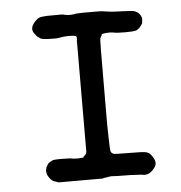

<svg xmlns="http://www.w3.org/2000/svg" viewBox="-46 -612 640 680"><g transform="rotate(-5 273.5 -272.5)"><path d="M247 -567 272 -568Q279 -568 283.5 -568Q288 -568 315.5 -568Q343 -568 345 -567Q347 -566 351 -566Q355 -566 355 -565.5Q355 -565 361 -564.5Q367 -564 374 -563Q381 -562 415 -561Q449 -560 457 -557Q474 -551 480 -533Q481 -527 480 -521Q479 -515 479.5 -514Q480 -513 475 -506Q465 -492 455.5 -489Q446 -486 416.5 -486Q387 -486 376 -488.5Q365 -491 349 -489.5Q333 -488 333 -485.5Q333 -483 331 -480Q329 -477 327 -473Q325 -469 325 -320Q325 -171 324.5 -169Q324 -167 324.5 -164Q325 -161 325.5 -117Q326 -73 329 -68Q332 -63 338 -61Q344 -59 394 -59Q444 -59 454.5 -56Q465 -53 472 -43Q490 -19 480 -3Q460 28 433 22Q430 21 421.5 21Q413 21 403 20Q393 19 367.5 19Q342 19 332 18Q322 17 315.5 18.5Q309 20 303.5 20.5Q298 21 291 23H136Q126 20 124 19Q114 17 106 7Q91 -11 96 -30Q97 -33 97 -33.5Q97 -34 100 -38.5Q103 -43 102.5 -44Q102 -45 110.5 -51Q119 -57 127 -58Q146 -60 187 -58Q186 -57 197 -56Q208 -55 208.5 -55.5Q209 -56 218.5 -56Q228 -56 232 -58V-59L231 -60Q233 -61 237.5 -65.5Q242 -70 242.5 -76Q243 -82 243 -276.5Q243 -471 243.5 -471.5Q244 -472 244 -476.5Q244 -481 244 -484Q244 -489 229 -490Q214 -491 204.5 -490Q195 -489 190.5 -488.5Q186 -488 183 -487Q175 -485 147 -486Q119 -487 114 -491.5Q109 -496 107.5 -496Q106 -496 96 -509Q80 -529 103 -553Q113 -563 120 -565Q127 -567 145 -568Q203 -569 205 -567.5Q207 -566 211 -566Q215 -566 215 -565.5Q215 -565 220.5 -564.5Q226 -564 230.5 -564.5Q235 -565 241 -565.5Q247 -566 247 -567Z"/></g></svg>

Font: TT2020 Style E
Style: Regular
Weight: 400
Version: Version 00.2